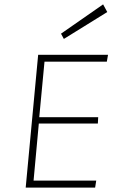

<svg xmlns="http://www.w3.org/2000/svg" viewBox="-20 -858 523 878"><path d="M97.5 0 154.5 -607.5H474L468.5 -576H183.5L159.5 -322H429L427.5 -293H157.5L133.5 -32H420L415 0ZM272 -680 259 -704 451.5 -838 470.5 -803Z"/></svg>

Font: Karla ExtraLight
Style: Italic
Weight: 250
Italic angle: -8°
Designer: Jonathan Pinhorn
Version: Version 2.004;gftools[0.9.33]